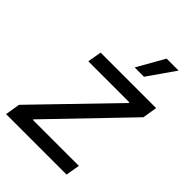

<svg xmlns="http://www.w3.org/2000/svg" viewBox="-227 -813 905 905"><g transform="rotate(45 226.0 -360.0)"><path d="M-14 0H389L401 -70H94L95 -74L454 -447L466 -520H96L84 -450H358L357 -445L-2 -74ZM321 -584 416 -720H336L259 -584Z"/></g></svg>

Font: Fixel Text 20240404
Style: Italic
Weight: 400
Width: 4
Italic angle: -10°
Designer: AlfaBravo + MacPaw
Foundry: Kyrylo Tkachov, Marchela Mozhyna, Serhii Makarenko, Maria Weinstein, Zakhar Kryvoshyya
Version: Version 1.211;Glyphs 3.2 (3225)